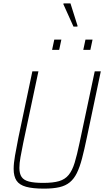

<svg xmlns="http://www.w3.org/2000/svg" viewBox="-20 -1111 618 1139"><path d="M241 8Q174 8 134.5 -3Q95 -14 78 -39.5Q61 -65 61 -109Q61 -142 69 -187.5Q77 -233 89 -294L172 -688H208L118 -264Q108 -215 101.5 -178.5Q95 -142 95 -115Q95 -81 108 -61.5Q121 -42 152 -34Q183 -26 236 -26Q295 -26 330.5 -36.5Q366 -47 387.5 -73.5Q409 -100 423 -146Q437 -192 452 -264L542 -688H578L495 -294Q480 -222 466.5 -170.5Q453 -119 436 -84.5Q419 -50 394 -29.5Q369 -9 332 -0.5Q295 8 241 8ZM474 -815 487 -876H529L516 -815ZM289 -815 302 -876H344L331 -815ZM416 -953 356 -1086 357 -1091H398L440 -958L439 -953Z"/></svg>

Font: Saira SemiCondensed Thin
Style: Italic
Weight: 250
Width: 4
Italic angle: -12°
Designer: Hector Gatti with collaboration of the Omnibus-Type team
Foundry: Omnibus-Type
Version: Version 1.101